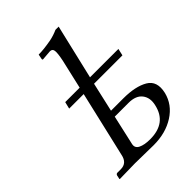

<svg xmlns="http://www.w3.org/2000/svg" viewBox="-206 -793 890 890"><g transform="rotate(-45 239.5 -348.0)"><path d="M402.8 -124Q412.6 -165 391.8 -192.1Q371.1 -219.2 323.2 -219.2H232.9L200.2 -74.2Q194.3 -50.3 216.1 -39.6Q237.8 -28.8 274.9 -28.8Q381.8 -28.8 402.8 -124ZM240.2 -251H320.8Q399.9 -251 445.1 -224.6Q490.2 -198.2 475.1 -132.8Q460 -70.8 403.1 -34.4Q346.2 2 267.1 2Q244.1 2 207 1Q169.9 0 146 0L44.9 2L43.9 0L47.9 -19Q50.8 -26.9 58.1 -26.9H80.1Q121.1 -26.9 129.9 -71.8L205.1 -395H109.9L118.2 -429.2H212.9L246.1 -573.2Q254.9 -616.2 252.4 -631.1Q250 -646 234.9 -646L186 -642.1Q182.1 -642.1 182.1 -647L187 -671.9Q220.2 -671.9 271 -681.2Q298.8 -687 323.2 -698.2H344.2L280.8 -429.2H466.8L459 -395H272.9Z"/></g></svg>

Font: Linux Libertine
Style: Italic
Weight: 400
Italic angle: -12°
Designer: Philipp H. Poll
Foundry: Philipp H. Poll
Version: Version 5.1.6 ; ttfautohint (v0.9)